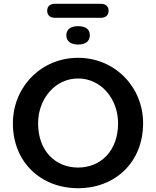

<svg xmlns="http://www.w3.org/2000/svg" viewBox="-20 -983 824 1013"><path d="M392 10C587 10 735 -126 735 -333C735 -523 587 -678 392 -678C196 -678 48 -523 48 -332C48 -126 197 10 392 10ZM392 -99C272 -99 181 -187 181 -332C181 -463 272 -569 392 -569C512 -569 603 -463 603 -332C603 -187 511 -99 392 -99ZM271 -889H511C538 -889 553 -903 553 -926C553 -950 538 -963 511 -963H271C244 -963 229 -950 229 -926C229 -903 244 -889 271 -889ZM392 -748C432 -748 454 -766 454 -797C454 -828 432 -845 392 -845C353 -845 330 -828 330 -797C330 -766 353 -748 392 -748Z"/></svg>

Font: SN Pro SemiBold
Style: Regular
Weight: 600
Designer: Tobias Whetton
Foundry: Supernotes
Version: Version 1.003;Glyphs 3.3 (3324)